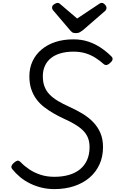

<svg xmlns="http://www.w3.org/2000/svg" viewBox="-20 -1287 804 1327"><path d="M356 20Q309 20 266.5 9.5Q224 -1 186.5 -19.5Q149 -38 118.5 -63.5Q88 -89 65 -118Q56 -130 59.5 -140Q63 -150 75 -161Q90 -174 100 -176.5Q110 -179 124 -165Q149 -139 182.5 -116.5Q216 -94 259.5 -79.5Q303 -65 356 -65Q411 -65 456 -78Q501 -91 533 -117Q565 -143 582 -181.5Q599 -220 599 -271Q599 -308 587 -336.5Q575 -365 551.5 -387.5Q528 -410 495.5 -429Q463 -448 421 -467Q384 -484 349.5 -504Q315 -524 284.5 -547.5Q254 -571 231.5 -601.5Q209 -632 196 -671Q183 -710 183 -760Q183 -817 205 -864Q227 -911 267.5 -945Q308 -979 363.5 -997Q419 -1015 487 -1015Q543 -1015 590 -999.5Q637 -984 677 -957Q717 -930 749 -898Q760 -888 758 -876.5Q756 -865 743 -854Q732 -842 720 -838.5Q708 -835 697 -844Q670 -868 639.5 -887.5Q609 -907 572 -918.5Q535 -930 486 -930Q439 -930 400 -919Q361 -908 333.5 -886.5Q306 -865 291 -833Q276 -801 276 -760Q276 -719 288 -688Q300 -657 323 -633.5Q346 -610 380 -589.5Q414 -569 459 -549Q507 -527 549 -502Q591 -477 623 -444Q655 -411 673.5 -369Q692 -327 692 -271Q692 -204 667.5 -150.5Q643 -97 598.5 -59Q554 -21 492 -0.5Q430 20 356 20ZM683 -1267Q694 -1267 705 -1255.5Q716 -1244 716 -1233Q716 -1227 714 -1222Q712 -1217 707 -1212L555 -1080Q543 -1071 532 -1064.5Q521 -1058 503 -1058Q487 -1058 477.5 -1065Q468 -1072 461 -1082L346 -1217Q341 -1224 340.5 -1228.5Q340 -1233 340 -1236Q340 -1248 354 -1257.5Q368 -1267 377 -1267Q386 -1267 391 -1263Q396 -1259 403 -1253L513 -1159L656 -1254Q663 -1258 669 -1262.5Q675 -1267 683 -1267Z"/></svg>

Font: Playwrite ZA
Style: Regular
Weight: 400
Designer: Veronika Burian, José Scaglione
Foundry: TypeTogether
Version: Version 1.002